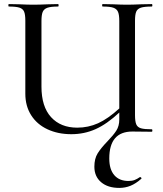

<svg xmlns="http://www.w3.org/2000/svg" viewBox="-20 -645 798 940"><path d="M723 0 628 -1Q515 -1 515 131Q515 184 539.5 212.5Q564 241 609 241Q627 241 639.5 236Q652 231 665 222H666Q669 222 671.5 225Q674 228 672 230Q645 254 619 264.5Q593 275 564 275Q508 275 475 247Q442 219 442 171Q442 132 458 106Q474 80 506 47Q535 17 549.5 -5.5Q564 -28 564 -60V-94Q504 -38 448.5 -13Q393 12 329 12Q264 12 212.5 -12Q161 -36 132.5 -81Q104 -126 104 -186V-544Q104 -574 98 -588Q92 -602 75.5 -607.5Q59 -613 23 -613Q21 -613 21 -619Q21 -625 23 -625L74 -624Q116 -622 143 -622Q172 -622 216 -624L264 -625Q267 -625 267 -619Q267 -613 264 -613Q229 -613 212 -607Q195 -601 189 -586.5Q183 -572 183 -542V-221Q183 -123 230 -71.5Q277 -20 358 -20Q412 -20 460 -41.5Q508 -63 564 -114V-542Q564 -572 558 -586.5Q552 -601 535.5 -607Q519 -613 483 -613Q480 -613 480 -619Q480 -625 483 -625L533 -624Q575 -622 602 -622Q628 -622 672 -624L723 -625Q726 -625 726 -619Q726 -613 723 -613Q687 -613 670 -607.5Q653 -602 647 -588Q641 -574 641 -544V-81Q641 -51 647 -36.5Q653 -22 670 -17Q687 -12 723 -12Q726 -12 726 -6Q726 0 723 0Z"/></svg>

Font: Cormorant Infant Medium
Style: Regular
Weight: 500
Designer: Christian Thalmann (Catharsis Fonts)
Version: Version 3.000